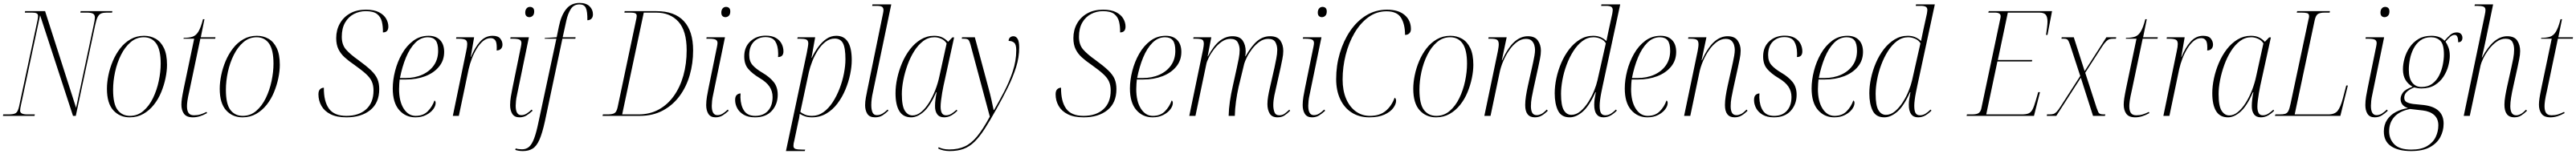

<svg xmlns="http://www.w3.org/2000/svg" viewBox="-34 -790 17538 1050"><path d="M-14 0 -12 -10H24Q59 -10 73.5 -19Q88 -28 96 -65L221 -650Q225 -669 225 -681Q225 -694 215 -699Q205 -704 185 -704H135L137 -714H273L484 -55L604 -620Q612 -655 612 -671Q612 -690 599 -697Q586 -704 559 -704H513L515 -714H731L729 -704H693Q670 -704 655.5 -698.5Q641 -693 631.5 -675Q622 -657 614 -619L482 0H463L239 -686L109 -75Q106 -62 104.5 -52Q103 -42 103 -35Q103 -10 152 -10H203L201 0Z M849 10Q781 10 737.5 -38Q694 -86 694 -185Q694 -228 704 -277Q714 -326 734 -373.5Q754 -421 784 -460Q814 -499 855 -522.5Q896 -546 947 -546Q990 -546 1025.5 -526Q1061 -506 1082 -462.5Q1103 -419 1103 -348Q1103 -306 1093 -257.5Q1083 -209 1063.5 -161.5Q1044 -114 1013.5 -75.5Q983 -37 942 -13.5Q901 10 849 10ZM851 0Q903 0 942.5 -34Q982 -68 1008 -122Q1034 -176 1047 -238Q1060 -300 1060 -356Q1060 -450 1030 -493Q1000 -536 945 -536Q895 -536 856 -503Q817 -470 790 -416Q763 -362 749.5 -299.5Q736 -237 736 -178Q736 -80 767 -40Q798 0 851 0Z M1280 10Q1236 10 1218.5 -14.5Q1201 -39 1201 -76Q1201 -95 1204.5 -119Q1208 -143 1218 -192L1288 -526H1215L1217 -532Q1252 -532 1276 -539.5Q1300 -547 1316.5 -574Q1333 -601 1348 -659H1358L1333 -536H1433L1431 -526H1330L1257 -178Q1245 -126 1242 -103Q1239 -80 1239 -66Q1239 -35 1250 -19.5Q1261 -4 1287 -4Q1311 -4 1330.5 -10Q1350 -16 1372 -27L1376 -19Q1325 10 1280 10Z M1617 10Q1549 10 1505.5 -38Q1462 -86 1462 -185Q1462 -228 1472 -277Q1482 -326 1502 -373.5Q1522 -421 1552 -460Q1582 -499 1623 -522.5Q1664 -546 1715 -546Q1758 -546 1793.5 -526Q1829 -506 1850 -462.5Q1871 -419 1871 -348Q1871 -306 1861 -257.5Q1851 -209 1831.5 -161.5Q1812 -114 1781.5 -75.5Q1751 -37 1710 -13.5Q1669 10 1617 10ZM1619 0Q1671 0 1710.5 -34Q1750 -68 1776 -122Q1802 -176 1815 -238Q1828 -300 1828 -356Q1828 -450 1798 -493Q1768 -536 1713 -536Q1663 -536 1624 -503Q1585 -470 1558 -416Q1531 -362 1517.5 -299.5Q1504 -237 1504 -178Q1504 -80 1535 -40Q1566 0 1619 0Z M2325 10Q2259 10 2217 -11Q2175 -32 2154.5 -68Q2134 -104 2134 -147Q2134 -171 2145 -181.5Q2156 -192 2171 -192Q2170 -99 2205.5 -49.5Q2241 0 2324 0Q2409 0 2459 -45Q2509 -90 2509 -173Q2509 -208 2497.5 -234Q2486 -260 2457.5 -286Q2429 -312 2377 -349Q2340 -374 2312.5 -399Q2285 -424 2270 -455Q2255 -486 2255 -530Q2255 -585 2279.5 -629Q2304 -673 2349 -698.5Q2394 -724 2457 -724Q2513 -724 2546.5 -706.5Q2580 -689 2595 -662.5Q2610 -636 2610 -609Q2610 -569 2573 -569Q2574 -609 2566 -642Q2558 -675 2533 -694.5Q2508 -714 2456 -714Q2413 -714 2375.5 -694.5Q2338 -675 2315.5 -636Q2293 -597 2293 -539Q2293 -485 2322 -452Q2351 -419 2405 -381Q2460 -341 2491.5 -311Q2523 -281 2535.5 -251.5Q2548 -222 2548 -183Q2548 -89 2487 -39.5Q2426 10 2325 10Z M2794 10Q2727 10 2683.5 -40Q2640 -90 2640 -187Q2640 -244 2656 -306.5Q2672 -369 2703 -423.5Q2734 -478 2779.5 -512Q2825 -546 2884 -546Q2934 -546 2962 -517Q2990 -488 2990 -436Q2990 -378 2955 -335.5Q2920 -293 2861.5 -270.5Q2803 -248 2730 -248H2687Q2686 -241 2684.5 -220.5Q2683 -200 2683 -183Q2683 -99 2714.5 -49.5Q2746 0 2796 0Q2847 0 2878 -31Q2909 -62 2924 -105Q2932 -101 2932 -88Q2932 -67 2915 -44.5Q2898 -22 2867 -6Q2836 10 2794 10ZM2726 -258Q2791 -258 2841.5 -281Q2892 -304 2920.5 -345.5Q2949 -387 2949 -444Q2949 -493 2932 -514.5Q2915 -536 2879 -536Q2831 -536 2793.5 -498.5Q2756 -461 2730 -398Q2704 -335 2689 -258Z M3140 -441Q3147 -473 3147 -490Q3147 -514 3132 -520Q3117 -526 3087 -526H3071L3073 -536H3194L3171 -402H3173Q3198 -465 3234 -505.5Q3270 -546 3320 -546Q3357 -546 3372 -527Q3387 -508 3387 -486Q3387 -468 3376.5 -457Q3366 -446 3347 -446Q3348 -452 3348 -457Q3348 -462 3348 -467Q3348 -503 3337 -516.5Q3326 -530 3307 -530Q3279 -530 3255.5 -510.5Q3232 -491 3212.5 -459.5Q3193 -428 3179 -391.5Q3165 -355 3157 -320L3090 0H3049Z M3570 -673Q3558 -673 3550 -680.5Q3542 -688 3542 -704Q3542 -722 3551 -732.5Q3560 -743 3574 -743Q3587 -743 3595 -735.5Q3603 -728 3603 -712Q3603 -692 3593 -682.5Q3583 -673 3570 -673ZM3503 10Q3469 10 3454 -13.5Q3439 -37 3439 -74Q3439 -100 3444 -131Q3449 -162 3455 -190L3513 -474Q3516 -489 3516 -497Q3516 -513 3503.5 -519.5Q3491 -526 3457 -526H3440L3442 -536H3567L3486 -143Q3481 -121 3479 -101.5Q3477 -82 3477 -69Q3477 -5 3515 -5Q3534 -5 3550.5 -15Q3567 -25 3586 -43L3592 -35Q3572 -16 3551 -3Q3530 10 3503 10Z M3526 240Q3497 240 3474 232L3477 222Q3486 225 3498 226.5Q3510 228 3520 228Q3548 228 3567.5 211.5Q3587 195 3602.5 154Q3618 113 3633 39L3754 -526H3674L3675 -531L3756 -536L3771 -609Q3786 -684 3820 -727Q3854 -770 3912 -770Q3956 -770 3979.5 -747.5Q4003 -725 4003 -692Q4003 -673 3992.5 -662.5Q3982 -652 3965 -652Q3966 -712 3954.5 -736Q3943 -760 3912 -760Q3872 -760 3852 -728Q3832 -696 3822 -650L3797 -536H3885L3883 -526H3795L3676 37Q3658 119 3638.5 163Q3619 207 3592 223.5Q3565 240 3526 240Z M4068 0 4071 -10H4102Q4135 -10 4149.5 -18.5Q4164 -27 4171 -59L4299 -665Q4301 -675 4301 -681Q4301 -695 4290.5 -699.5Q4280 -704 4261 -704H4217L4219 -714H4435Q4559 -714 4622 -646Q4685 -578 4685 -446Q4685 -358 4662 -278Q4639 -198 4593 -135.5Q4547 -73 4479 -36.5Q4411 0 4322 0ZM4313 -10Q4390 -10 4450.5 -43Q4511 -76 4553.5 -135.5Q4596 -195 4618.5 -274.5Q4641 -354 4641 -448Q4641 -580 4585 -642Q4529 -704 4433 -704H4349L4202 -10Z M4905 -673Q4893 -673 4885 -680.5Q4877 -688 4877 -704Q4877 -722 4886 -732.5Q4895 -743 4909 -743Q4922 -743 4930 -735.5Q4938 -728 4938 -712Q4938 -692 4928 -682.5Q4918 -673 4905 -673ZM4838 10Q4804 10 4789 -13.5Q4774 -37 4774 -74Q4774 -100 4779 -131Q4784 -162 4790 -190L4848 -474Q4851 -489 4851 -497Q4851 -513 4838.5 -519.5Q4826 -526 4792 -526H4775L4777 -536H4902L4821 -143Q4816 -121 4814 -101.5Q4812 -82 4812 -69Q4812 -5 4850 -5Q4869 -5 4885.5 -15Q4902 -25 4921 -43L4927 -35Q4907 -16 4886 -3Q4865 10 4838 10Z M5106 10Q5060 10 5030 -7.5Q5000 -25 4985.5 -52Q4971 -79 4971 -108Q4971 -133 4982.5 -143Q4994 -153 5008 -153Q5007 -140 5007 -126Q5009 -69 5032.5 -34.5Q5056 0 5108 0Q5163 0 5194.5 -34.5Q5226 -69 5226 -129Q5226 -168 5205 -199.5Q5184 -231 5136 -259Q5088 -288 5060.5 -320Q5033 -352 5033 -405Q5033 -470 5075 -508.5Q5117 -547 5179 -547Q5222 -547 5248.5 -531.5Q5275 -516 5287.5 -491.5Q5300 -467 5300 -440Q5300 -401 5263 -401Q5264 -407 5264 -414Q5264 -421 5264 -428Q5263 -478 5244.5 -507.5Q5226 -537 5178 -537Q5129 -537 5098 -505Q5067 -473 5067 -415Q5067 -372 5090 -346Q5113 -320 5157 -294Q5205 -266 5233 -231.5Q5261 -197 5261 -144Q5261 -79 5221 -34.5Q5181 10 5106 10Z M5459 -430Q5463 -453 5466 -469Q5469 -485 5469 -494Q5469 -515 5455 -520.5Q5441 -526 5410 -526H5394L5397 -536H5516L5491 -396H5493Q5512 -436 5537 -470Q5562 -504 5592.5 -525Q5623 -546 5660 -546Q5765 -546 5765 -380Q5765 -335 5754 -282.5Q5743 -230 5721.5 -178.5Q5700 -127 5667.5 -84Q5635 -41 5591.5 -15.5Q5548 10 5494 10Q5468 10 5448 3.5Q5428 -3 5411 -14Q5409 -1 5407.5 10Q5406 21 5402 35L5374 168Q5371 178 5369.5 187.5Q5368 197 5368 204Q5368 221 5382.5 225.5Q5397 230 5430 230H5448L5445 240H5317ZM5495 0Q5537 0 5572.5 -25.5Q5608 -51 5635.5 -93.5Q5663 -136 5682.5 -187Q5702 -238 5712 -290Q5722 -342 5722 -386Q5722 -464 5705 -495.5Q5688 -527 5649 -527Q5615 -527 5586 -504.5Q5557 -482 5534.5 -447Q5512 -412 5496.5 -372.5Q5481 -333 5473 -298L5415 -27Q5424 -19 5444 -9.5Q5464 0 5495 0Z M5924 10Q5886 10 5871 -14Q5856 -38 5856 -73Q5856 -97 5861 -124.5Q5866 -152 5871 -176L5978 -699Q5981 -714 5981 -721Q5981 -737 5971 -743.5Q5961 -750 5936 -750H5904L5906 -760H6034L5909 -161Q5904 -140 5901 -117Q5898 -94 5898 -74Q5898 -44 5906 -24.5Q5914 -5 5936 -5Q5956 -5 5974 -15.5Q5992 -26 6009 -43L6015 -36Q5995 -16 5974 -3Q5953 10 5924 10Z M6170 10Q6115 10 6089 -32.5Q6063 -75 6063 -155Q6063 -203 6074.5 -256.5Q6086 -310 6108 -361.5Q6130 -413 6162 -454.5Q6194 -496 6235.5 -521Q6277 -546 6326 -546Q6359 -546 6382 -534.5Q6405 -523 6421 -505L6450 -535H6462L6389 -202Q6385 -183 6380.5 -156.5Q6376 -130 6373 -104.5Q6370 -79 6370 -63Q6370 -35 6378.5 -19.5Q6387 -4 6407 -4Q6426 -4 6442.5 -14Q6459 -24 6479 -42L6484 -35Q6466 -16 6443 -3Q6420 10 6394 10Q6362 10 6346.5 -11.5Q6331 -33 6332 -70Q6332 -88 6335 -113Q6338 -138 6343 -161H6340Q6299 -67 6255.5 -28.5Q6212 10 6170 10ZM6179 -3Q6209 -3 6237.5 -26.5Q6266 -50 6290.5 -89Q6315 -128 6333.5 -175.5Q6352 -223 6362 -271L6411 -494Q6398 -515 6375 -525.5Q6352 -536 6328 -536Q6286 -536 6251.5 -510Q6217 -484 6190 -441Q6163 -398 6144.5 -346.5Q6126 -295 6116 -243.5Q6106 -192 6106 -149Q6106 -67 6126.5 -35Q6147 -3 6179 -3Z M6431 240Q6410 240 6389 235.5Q6368 231 6353 222L6357 214Q6369 220 6387.5 224.5Q6406 229 6429 229Q6489 229 6534 208.5Q6579 188 6619 139Q6659 90 6705 5L6574 -484Q6566 -513 6558 -519.5Q6550 -526 6526 -526H6514L6516 -536H6603L6697 -186Q6707 -150 6716 -110Q6725 -70 6731 -40H6734Q6767 -97 6802 -164Q6837 -231 6861 -303Q6885 -375 6885 -448Q6885 -486 6871 -498.5Q6857 -511 6833 -511Q6833 -526 6842.5 -534.5Q6852 -543 6866 -543Q6883 -543 6894 -525.5Q6905 -508 6905 -466Q6905 -399 6884 -332Q6863 -265 6828.5 -195Q6794 -125 6752 -50Q6707 31 6671.5 86.5Q6636 142 6601.5 176Q6567 210 6526.5 225Q6486 240 6431 240Z M7344 10Q7278 10 7236 -11Q7194 -32 7173.5 -68Q7153 -104 7153 -147Q7153 -171 7164 -181.5Q7175 -192 7190 -192Q7189 -99 7224.5 -49.5Q7260 0 7343 0Q7428 0 7478 -45Q7528 -90 7528 -173Q7528 -208 7516.5 -234Q7505 -260 7476.5 -286Q7448 -312 7396 -349Q7359 -374 7331.5 -399Q7304 -424 7289 -455Q7274 -486 7274 -530Q7274 -585 7298.5 -629Q7323 -673 7368 -698.5Q7413 -724 7476 -724Q7532 -724 7565.5 -706.5Q7599 -689 7614 -662.5Q7629 -636 7629 -609Q7629 -569 7592 -569Q7593 -609 7585 -642Q7577 -675 7552 -694.5Q7527 -714 7475 -714Q7432 -714 7394.5 -694.5Q7357 -675 7334.5 -636Q7312 -597 7312 -539Q7312 -485 7341 -452Q7370 -419 7424 -381Q7479 -341 7510.5 -311Q7542 -281 7554.5 -251.5Q7567 -222 7567 -183Q7567 -89 7506 -39.5Q7445 10 7344 10Z M7813 10Q7746 10 7702.5 -40Q7659 -90 7659 -187Q7659 -244 7675 -306.5Q7691 -369 7722 -423.5Q7753 -478 7798.5 -512Q7844 -546 7903 -546Q7953 -546 7981 -517Q8009 -488 8009 -436Q8009 -378 7974 -335.5Q7939 -293 7880.5 -270.5Q7822 -248 7749 -248H7706Q7705 -241 7703.5 -220.5Q7702 -200 7702 -183Q7702 -99 7733.5 -49.5Q7765 0 7815 0Q7866 0 7897 -31Q7928 -62 7943 -105Q7951 -101 7951 -88Q7951 -67 7934 -44.5Q7917 -22 7886 -6Q7855 10 7813 10ZM7745 -258Q7810 -258 7860.5 -281Q7911 -304 7939.5 -345.5Q7968 -387 7968 -444Q7968 -493 7951 -514.5Q7934 -536 7898 -536Q7850 -536 7812.5 -498.5Q7775 -461 7749 -398Q7723 -335 7708 -258Z M8664 10Q8626 10 8610.5 -16Q8595 -42 8595 -80Q8595 -104 8599.5 -131Q8604 -158 8610 -184L8643 -329Q8649 -359 8655.5 -391Q8662 -423 8662 -450Q8662 -479 8649.5 -502Q8637 -525 8600 -525Q8568 -525 8540 -504.5Q8512 -484 8490 -455Q8468 -426 8454.5 -398Q8441 -370 8437 -355L8399 -198Q8388 -149 8381 -98Q8374 -47 8373 0H8331Q8332 -47 8339.5 -98.5Q8347 -150 8359 -202L8387 -329Q8394 -361 8400 -392Q8406 -423 8406 -449Q8406 -477 8393 -501Q8380 -525 8343 -525Q8312 -525 8284 -505.5Q8256 -486 8233.5 -457Q8211 -428 8196.5 -399Q8182 -370 8179 -353L8105 0H8063L8157 -453Q8162 -480 8162 -492Q8162 -514 8150 -520Q8138 -526 8106 -526H8090L8092 -536H8213L8188 -406H8190Q8230 -480 8270.5 -511.5Q8311 -543 8357 -543Q8407 -543 8427 -513Q8447 -483 8447 -440Q8447 -423 8444 -406H8446Q8488 -480 8527 -511.5Q8566 -543 8613 -543Q8663 -543 8683 -513.5Q8703 -484 8703 -443Q8703 -417 8696.5 -386Q8690 -355 8685 -330L8642 -138Q8639 -124 8637 -106.5Q8635 -89 8635 -73Q8635 -46 8643 -25Q8651 -4 8676 -4Q8696 -4 8710.5 -14Q8725 -24 8744 -42L8750 -35Q8729 -14 8710 -2Q8691 10 8664 10Z M8966 -673Q8954 -673 8946 -680.5Q8938 -688 8938 -704Q8938 -722 8947 -732.5Q8956 -743 8970 -743Q8983 -743 8991 -735.5Q8999 -728 8999 -712Q8999 -692 8989 -682.5Q8979 -673 8966 -673ZM8899 10Q8865 10 8850 -13.5Q8835 -37 8835 -74Q8835 -100 8840 -131Q8845 -162 8851 -190L8909 -474Q8912 -489 8912 -497Q8912 -513 8899.5 -519.5Q8887 -526 8853 -526H8836L8838 -536H8963L8882 -143Q8877 -121 8875 -101.5Q8873 -82 8873 -69Q8873 -5 8911 -5Q8930 -5 8946.5 -15Q8963 -25 8982 -43L8988 -35Q8968 -16 8947 -3Q8926 10 8899 10Z M9289 10Q9220 10 9169 -22.5Q9118 -55 9090.5 -114Q9063 -173 9063 -251Q9063 -343 9088 -427.5Q9113 -512 9158.5 -579Q9204 -646 9267.5 -685Q9331 -724 9409 -724Q9487 -724 9529.5 -687.5Q9572 -651 9572 -592Q9572 -573 9561 -562.5Q9550 -552 9532 -552Q9532 -625 9504.5 -669Q9477 -713 9406 -713Q9338 -713 9283 -673Q9228 -633 9188.5 -566Q9149 -499 9128 -416Q9107 -333 9107 -248Q9107 -173 9130.5 -117.5Q9154 -62 9196 -31Q9238 0 9293 0Q9360 0 9400.5 -34Q9441 -68 9461 -124Q9471 -118 9471 -103Q9471 -80 9451.5 -53.5Q9432 -27 9391.5 -8.5Q9351 10 9289 10Z M9743 10Q9675 10 9631.5 -38Q9588 -86 9588 -185Q9588 -228 9598 -277Q9608 -326 9628 -373.5Q9648 -421 9678 -460Q9708 -499 9749 -522.5Q9790 -546 9841 -546Q9884 -546 9919.5 -526Q9955 -506 9976 -462.5Q9997 -419 9997 -348Q9997 -306 9987 -257.5Q9977 -209 9957.5 -161.5Q9938 -114 9907.5 -75.5Q9877 -37 9836 -13.5Q9795 10 9743 10ZM9745 0Q9797 0 9836.5 -34Q9876 -68 9902 -122Q9928 -176 9941 -238Q9954 -300 9954 -356Q9954 -450 9924 -493Q9894 -536 9839 -536Q9789 -536 9750 -503Q9711 -470 9684 -416Q9657 -362 9643.5 -299.5Q9630 -237 9630 -178Q9630 -80 9661 -40Q9692 0 9745 0Z M10416 10Q10350 10 10350 -74Q10350 -101 10355 -133.5Q10360 -166 10368 -203L10398 -337Q10400 -347 10404.5 -367Q10409 -387 10413 -410Q10417 -433 10417 -451Q10417 -466 10412 -483Q10407 -500 10394 -512.5Q10381 -525 10355 -525Q10324 -525 10295 -504Q10266 -483 10242 -448.5Q10218 -414 10200.5 -373Q10183 -332 10175 -291L10114 0H10072L10164 -441Q10166 -453 10168 -465.5Q10170 -478 10170 -488Q10170 -511 10158.5 -518.5Q10147 -526 10114 -526H10099L10101 -536H10224L10191 -379H10193Q10233 -466 10276 -504.5Q10319 -543 10368 -543Q10416 -543 10436.5 -513.5Q10457 -484 10457 -445Q10457 -419 10450.5 -388Q10444 -357 10438 -328L10407 -187Q10400 -156 10394.5 -125Q10389 -94 10389 -66Q10389 -37 10398 -21Q10407 -5 10429 -5Q10443 -5 10459 -12.5Q10475 -20 10497 -43L10504 -35Q10480 -11 10460 -0.5Q10440 10 10416 10Z M10653 10Q10596 10 10573.5 -36Q10551 -82 10551 -154Q10551 -203 10562.5 -257Q10574 -311 10596 -362Q10618 -413 10650 -454.5Q10682 -496 10723 -521Q10764 -546 10813 -546Q10842 -546 10864.5 -536Q10887 -526 10903 -510Q10907 -530 10911.5 -551.5Q10916 -573 10920 -592L10943 -697Q10944 -705 10945 -711Q10946 -717 10946 -722Q10946 -738 10935 -744Q10924 -750 10902 -750H10867L10869 -760H10997L10877 -202Q10873 -183 10868 -158Q10863 -133 10860 -109Q10857 -85 10857 -69Q10857 -34 10866 -19Q10875 -4 10896 -4Q10915 -4 10932.5 -14.5Q10950 -25 10968 -43L10974 -36Q10955 -16 10932.5 -3Q10910 10 10883 10Q10820 10 10820 -76Q10820 -95 10823 -116Q10826 -137 10831 -161H10828Q10786 -67 10741.5 -28.5Q10697 10 10653 10ZM10664 -7Q10697 -7 10726 -31.5Q10755 -56 10779 -93.5Q10803 -131 10819 -171Q10835 -211 10842 -242L10899 -495Q10887 -515 10863.5 -525.5Q10840 -536 10815 -536Q10774 -536 10739.5 -510Q10705 -484 10678 -441.5Q10651 -399 10632 -348Q10613 -297 10603.5 -245Q10594 -193 10594 -150Q10594 -71 10613 -39Q10632 -7 10664 -7Z M11182 10Q11115 10 11071.5 -40Q11028 -90 11028 -187Q11028 -244 11044 -306.5Q11060 -369 11091 -423.5Q11122 -478 11167.5 -512Q11213 -546 11272 -546Q11322 -546 11350 -517Q11378 -488 11378 -436Q11378 -378 11343 -335.5Q11308 -293 11249.5 -270.5Q11191 -248 11118 -248H11075Q11074 -241 11072.5 -220.5Q11071 -200 11071 -183Q11071 -99 11102.5 -49.5Q11134 0 11184 0Q11235 0 11266 -31Q11297 -62 11312 -105Q11320 -101 11320 -88Q11320 -67 11303 -44.5Q11286 -22 11255 -6Q11224 10 11182 10ZM11114 -258Q11179 -258 11229.5 -281Q11280 -304 11308.5 -345.5Q11337 -387 11337 -444Q11337 -493 11320 -514.5Q11303 -536 11267 -536Q11219 -536 11181.5 -498.5Q11144 -461 11118 -398Q11092 -335 11077 -258Z M11776 10Q11710 10 11710 -74Q11710 -101 11715 -133.5Q11720 -166 11728 -203L11758 -337Q11760 -347 11764.5 -367Q11769 -387 11773 -410Q11777 -433 11777 -451Q11777 -466 11772 -483Q11767 -500 11754 -512.5Q11741 -525 11715 -525Q11684 -525 11655 -504Q11626 -483 11602 -448.5Q11578 -414 11560.5 -373Q11543 -332 11535 -291L11474 0H11432L11524 -441Q11526 -453 11528 -465.5Q11530 -478 11530 -488Q11530 -511 11518.5 -518.5Q11507 -526 11474 -526H11459L11461 -536H11584L11551 -379H11553Q11593 -466 11636 -504.5Q11679 -543 11728 -543Q11776 -543 11796.5 -513.5Q11817 -484 11817 -445Q11817 -419 11810.5 -388Q11804 -357 11798 -328L11767 -187Q11760 -156 11754.5 -125Q11749 -94 11749 -66Q11749 -37 11758 -21Q11767 -5 11789 -5Q11803 -5 11819 -12.5Q11835 -20 11857 -43L11864 -35Q11840 -11 11820 -0.5Q11800 10 11776 10Z M12043 10Q11997 10 11967 -7.5Q11937 -25 11922.5 -52Q11908 -79 11908 -108Q11908 -133 11919.5 -143Q11931 -153 11945 -153Q11944 -140 11944 -126Q11946 -69 11969.5 -34.5Q11993 0 12045 0Q12100 0 12131.5 -34.5Q12163 -69 12163 -129Q12163 -168 12142 -199.5Q12121 -231 12073 -259Q12025 -288 11997.5 -320Q11970 -352 11970 -405Q11970 -470 12012 -508.5Q12054 -547 12116 -547Q12159 -547 12185.5 -531.5Q12212 -516 12224.5 -491.5Q12237 -467 12237 -440Q12237 -401 12200 -401Q12201 -407 12201 -414Q12201 -421 12201 -428Q12200 -478 12181.5 -507.5Q12163 -537 12115 -537Q12066 -537 12035 -505Q12004 -473 12004 -415Q12004 -372 12027 -346Q12050 -320 12094 -294Q12142 -266 12170 -231.5Q12198 -197 12198 -144Q12198 -79 12158 -34.5Q12118 10 12043 10Z M12454 10Q12387 10 12343.5 -40Q12300 -90 12300 -187Q12300 -244 12316 -306.5Q12332 -369 12363 -423.5Q12394 -478 12439.5 -512Q12485 -546 12544 -546Q12594 -546 12622 -517Q12650 -488 12650 -436Q12650 -378 12615 -335.5Q12580 -293 12521.5 -270.5Q12463 -248 12390 -248H12347Q12346 -241 12344.5 -220.5Q12343 -200 12343 -183Q12343 -99 12374.5 -49.5Q12406 0 12456 0Q12507 0 12538 -31Q12569 -62 12584 -105Q12592 -101 12592 -88Q12592 -67 12575 -44.5Q12558 -22 12527 -6Q12496 10 12454 10ZM12386 -258Q12451 -258 12501.5 -281Q12552 -304 12580.5 -345.5Q12609 -387 12609 -444Q12609 -493 12592 -514.5Q12575 -536 12539 -536Q12491 -536 12453.5 -498.5Q12416 -461 12390 -398Q12364 -335 12349 -258Z M12795 10Q12738 10 12715.5 -36Q12693 -82 12693 -154Q12693 -203 12704.5 -257Q12716 -311 12738 -362Q12760 -413 12792 -454.5Q12824 -496 12865 -521Q12906 -546 12955 -546Q12984 -546 13006.5 -536Q13029 -526 13045 -510Q13049 -530 13053.5 -551.5Q13058 -573 13062 -592L13085 -697Q13086 -705 13087 -711Q13088 -717 13088 -722Q13088 -738 13077 -744Q13066 -750 13044 -750H13009L13011 -760H13139L13019 -202Q13015 -183 13010 -158Q13005 -133 13002 -109Q12999 -85 12999 -69Q12999 -34 13008 -19Q13017 -4 13038 -4Q13057 -4 13074.5 -14.5Q13092 -25 13110 -43L13116 -36Q13097 -16 13074.5 -3Q13052 10 13025 10Q12962 10 12962 -76Q12962 -95 12965 -116Q12968 -137 12973 -161H12970Q12928 -67 12883.5 -28.5Q12839 10 12795 10ZM12806 -7Q12839 -7 12868 -31.5Q12897 -56 12921 -93.5Q12945 -131 12961 -171Q12977 -211 12984 -242L13041 -495Q13029 -515 13005.5 -525.5Q12982 -536 12957 -536Q12916 -536 12881.5 -510Q12847 -484 12820 -441.5Q12793 -399 12774 -348Q12755 -297 12745.5 -245Q12736 -193 12736 -150Q12736 -71 12755 -39Q12774 -7 12806 -7Z M13355 0 13358 -10H13391Q13424 -10 13437 -19Q13450 -28 13455 -48L13585 -664Q13587 -672 13587 -680Q13587 -704 13548 -704H13503L13506 -714H13937L13906 -552H13896Q13900 -580 13903 -603.5Q13906 -627 13906 -643Q13906 -675 13894 -689.5Q13882 -704 13851 -704H13636L13568 -381H13802L13800 -371H13565L13489 -10H13730Q13761 -10 13777.5 -17Q13794 -24 13804.5 -44.5Q13815 -65 13826 -104L13843 -162H13855L13814 0Z M13901 0 13903 -10H13916Q13936 -10 13947 -13.5Q13958 -17 13968.5 -28Q13979 -39 13995 -64L14129 -272L14064 -471Q14056 -496 14050.5 -507.5Q14045 -519 14038 -522.5Q14031 -526 14017 -526H14001L14003 -536H14085L14159 -305L14307 -536H14374L14372 -526H14356Q14340 -526 14329 -523Q14318 -520 14306 -508.5Q14294 -497 14277 -471L14163 -294L14240 -56Q14247 -36 14251.5 -26.5Q14256 -17 14264.5 -13.5Q14273 -10 14291 -10H14300L14297 0H14216L14133 -260L13966 0Z M14504 10Q14460 10 14442.5 -14.5Q14425 -39 14425 -76Q14425 -95 14428.5 -119Q14432 -143 14442 -192L14512 -526H14439L14441 -532Q14476 -532 14500 -539.5Q14524 -547 14540.5 -574Q14557 -601 14572 -659H14582L14557 -536H14657L14655 -526H14554L14481 -178Q14469 -126 14466 -103Q14463 -80 14463 -66Q14463 -35 14474 -19.5Q14485 -4 14511 -4Q14535 -4 14554.5 -10Q14574 -16 14596 -27L14600 -19Q14549 10 14504 10Z M14786 -441Q14793 -473 14793 -490Q14793 -514 14778 -520Q14763 -526 14733 -526H14717L14719 -536H14840L14817 -402H14819Q14844 -465 14880 -505.5Q14916 -546 14966 -546Q15003 -546 15018 -527Q15033 -508 15033 -486Q15033 -468 15022.5 -457Q15012 -446 14993 -446Q14994 -452 14994 -457Q14994 -462 14994 -467Q14994 -503 14983 -516.5Q14972 -530 14953 -530Q14925 -530 14901.5 -510.5Q14878 -491 14858.5 -459.5Q14839 -428 14825 -391.5Q14811 -355 14803 -320L14736 0H14695Z M15135 10Q15080 10 15054 -32.5Q15028 -75 15028 -155Q15028 -203 15039.5 -256.5Q15051 -310 15073 -361.5Q15095 -413 15127 -454.5Q15159 -496 15200.5 -521Q15242 -546 15291 -546Q15324 -546 15347 -534.5Q15370 -523 15386 -505L15415 -535H15427L15354 -202Q15350 -183 15345.5 -156.5Q15341 -130 15338 -104.5Q15335 -79 15335 -63Q15335 -35 15343.5 -19.5Q15352 -4 15372 -4Q15391 -4 15407.5 -14Q15424 -24 15444 -42L15449 -35Q15431 -16 15408 -3Q15385 10 15359 10Q15327 10 15311.5 -11.5Q15296 -33 15297 -70Q15297 -88 15300 -113Q15303 -138 15308 -161H15305Q15264 -67 15220.5 -28.5Q15177 10 15135 10ZM15144 -3Q15174 -3 15202.5 -26.5Q15231 -50 15255.5 -89Q15280 -128 15298.5 -175.5Q15317 -223 15327 -271L15376 -494Q15363 -515 15340 -525.5Q15317 -536 15293 -536Q15251 -536 15216.5 -510Q15182 -484 15155 -441Q15128 -398 15109.5 -346.5Q15091 -295 15081 -243.5Q15071 -192 15071 -149Q15071 -67 15091.5 -35Q15112 -3 15144 -3Z M15454 0 15458 -10H15485Q15510 -10 15524 -14Q15538 -18 15546 -33.5Q15554 -49 15561 -83L15683 -657Q15687 -671 15687 -679Q15687 -697 15673 -700.5Q15659 -704 15636 -704H15603L15606 -714H15829L15827 -704H15794Q15761 -704 15746.5 -694Q15732 -684 15725 -651L15589 -10H15817Q15862 -10 15881.5 -34.5Q15901 -59 15917 -119L15940 -207H15951L15900 0Z M16201 -673Q16189 -673 16181 -680.5Q16173 -688 16173 -704Q16173 -722 16182 -732.5Q16191 -743 16205 -743Q16218 -743 16226 -735.5Q16234 -728 16234 -712Q16234 -692 16224 -682.5Q16214 -673 16201 -673ZM16134 10Q16100 10 16085 -13.5Q16070 -37 16070 -74Q16070 -100 16075 -131Q16080 -162 16086 -190L16144 -474Q16147 -489 16147 -497Q16147 -513 16134.5 -519.5Q16122 -526 16088 -526H16071L16073 -536H16198L16117 -143Q16112 -121 16110 -101.5Q16108 -82 16108 -69Q16108 -5 16146 -5Q16165 -5 16181.5 -15Q16198 -25 16217 -43L16223 -35Q16203 -16 16182 -3Q16161 10 16134 10Z M16381 240Q16295 240 16245.5 207Q16196 174 16196 106Q16196 60 16218.5 26.5Q16241 -7 16278 -26.5Q16315 -46 16360 -53Q16332 -63 16321 -79Q16310 -95 16310 -115Q16310 -137 16326 -159Q16342 -181 16392 -199Q16363 -214 16344.5 -243.5Q16326 -273 16326 -318Q16326 -353 16337 -392.5Q16348 -432 16371.5 -467Q16395 -502 16431.5 -524Q16468 -546 16520 -546Q16550 -546 16572 -537.5Q16594 -529 16609 -512Q16632 -539 16650 -554Q16668 -569 16693 -569Q16711 -569 16721 -558.5Q16731 -548 16731 -532Q16731 -519 16724 -510.5Q16717 -502 16702 -502Q16702 -552 16679 -552Q16663 -552 16649 -540Q16635 -528 16616 -506Q16626 -492 16635.5 -467.5Q16645 -443 16645 -410Q16645 -379 16635 -341Q16625 -303 16602.5 -268Q16580 -233 16543 -210Q16506 -187 16451 -187Q16438 -187 16423.5 -189.5Q16409 -192 16402 -194Q16367 -179 16351 -162.5Q16335 -146 16335 -124Q16335 -103 16351 -94Q16367 -85 16397 -81L16467 -74Q16603 -58 16603 53Q16603 102 16580.5 144.5Q16558 187 16509.5 213.5Q16461 240 16381 240ZM16452 -197Q16496 -197 16526 -219.5Q16556 -242 16573 -276.5Q16590 -311 16597.5 -349Q16605 -387 16605 -419Q16605 -488 16580.5 -512Q16556 -536 16517 -536Q16474 -536 16445 -514.5Q16416 -493 16398.5 -459Q16381 -425 16373.5 -386.5Q16366 -348 16366 -315Q16366 -256 16389.5 -226.5Q16413 -197 16452 -197ZM16383 230Q16450 230 16490.5 206Q16531 182 16549 144Q16567 106 16567 64Q16567 20 16539 -5.5Q16511 -31 16461 -37L16374 -47Q16302 -32 16267 7.5Q16232 47 16232 105Q16232 158 16267.5 194Q16303 230 16383 230Z M17084 10Q17017 10 17017 -77Q17017 -101 17022.5 -134Q17028 -167 17036 -203L17064 -329Q17071 -359 17077 -391Q17083 -423 17083 -452Q17083 -483 17071 -504.5Q17059 -526 17024 -526Q16992 -526 16963 -505Q16934 -484 16911 -453.5Q16888 -423 16873.5 -393Q16859 -363 16855 -346L16781 0H16740L16883 -687Q16888 -710 16888 -721Q16888 -739 16874.5 -744.5Q16861 -750 16830 -750H16813L16816 -760H16940L16890 -518Q16885 -494 16877 -457.5Q16869 -421 16863 -398H16865Q16942 -543 17036 -543Q17085 -543 17104.5 -513Q17124 -483 17124 -442Q17124 -416 17117.5 -385.5Q17111 -355 17106 -330L17077 -199Q17068 -160 17062.5 -125Q17057 -90 17057 -66Q17057 -37 17066.5 -20.5Q17076 -4 17098 -4Q17128 -4 17164 -42L17171 -35Q17151 -15 17131 -2.5Q17111 10 17084 10Z M17331 10Q17287 10 17269.5 -14.5Q17252 -39 17252 -76Q17252 -95 17255.5 -119Q17259 -143 17269 -192L17339 -526H17266L17268 -532Q17303 -532 17327 -539.5Q17351 -547 17367.5 -574Q17384 -601 17399 -659H17409L17384 -536H17484L17482 -526H17381L17308 -178Q17296 -126 17293 -103Q17290 -80 17290 -66Q17290 -35 17301 -19.5Q17312 -4 17338 -4Q17362 -4 17381.5 -10Q17401 -16 17423 -27L17427 -19Q17376 10 17331 10Z"/></svg>

Font: Noto Serif Display SemiCondensed ExtraLight
Style: Italic
Weight: 200
Width: 4
Italic angle: -12°
Designer: Monotype Design Team
Foundry: Monotype Imaging Inc.
Version: Version 2.009